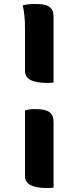

<svg xmlns="http://www.w3.org/2000/svg" viewBox="-20 -785 390 968"><path d="M94 -758Q123 -765 154 -765Q188 -765 206.5 -760.5Q225 -756 235 -745Q244 -737 247 -726Q250 -715 250 -696V-369Q245 -368 236.5 -367.5Q228 -367 217 -367Q106 -367 106 -427V-646Q106 -676 103.5 -703.5Q101 -731 94 -758ZM106 -228Q117 -232 130.5 -233.5Q144 -235 159 -235Q208 -235 229 -220Q250 -205 250 -170V161Q245 162 236.5 162.5Q228 163 217 163Q106 163 106 103Z"/></svg>

Font: Recursive Sn Csl St
Style: Bold
Weight: 700
Version: Version 1.079;hotconv 1.0.112;makeotfexe 2.5.65598; ttfautoh